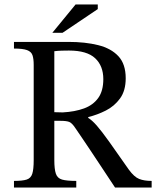

<svg xmlns="http://www.w3.org/2000/svg" viewBox="-20 -846 704 866"><path d="M324 0H43V-30Q81 -30 100 -36Q119 -42 125.5 -62Q132 -82 132 -124V-553Q132 -581 126.5 -597Q121 -613 102 -620Q83 -627 43 -627V-657H289Q364 -657 422.5 -642.5Q481 -628 514 -592.5Q547 -557 547 -493Q547 -437 521.5 -402Q496 -367 457.5 -347.5Q419 -328 378 -318V-314Q395 -304 416.5 -279.5Q438 -255 472 -207.5Q506 -160 561 -81Q585 -48 607.5 -39Q630 -30 664 -30V0H499Q458 -62 430.5 -103.5Q403 -145 384 -173.5Q365 -202 350 -224Q335 -246 320 -268Q305 -291 292.5 -296Q280 -301 253 -301H225V-124Q225 -83 232 -62.5Q239 -42 260 -36Q281 -30 324 -30ZM225 -340 263 -339Q318 -342 359 -357Q400 -372 423 -404Q446 -436 446 -489Q446 -549 409 -583.5Q372 -618 291 -618Q275 -618 258 -617.5Q241 -617 225 -615ZM262 -698H216L321 -826H421V-805Z"/></svg>

Font: STIX Two Text
Style: Regular
Weight: 400
Designer: Ross Mills, John Hudson & Paul Hanslow, Tiro Typeworks Ltd; with prior portions MicroPress Inc., and Coen Hoffman.
Foundry: Tiro Typeworks Ltd
Version: Version 2.13 b171